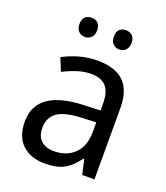

<svg xmlns="http://www.w3.org/2000/svg" viewBox="-136 -824 803 928"><g transform="rotate(20 265.5 -360.0)"><path d="M455 -365V0H392L375 -76H371Q336 -29 299.5 -9.5Q263 10 202 10Q130 10 86.5 -30Q43 -70 43 -149Q43 -311 284 -320L369 -323V-355Q369 -419 343.5 -446.5Q318 -474 267 -474Q232 -474 197.5 -463Q163 -452 125 -433L98 -499Q135 -519 180 -532Q225 -545 272 -545Q365 -545 410 -501.5Q455 -458 455 -365ZM296 -259Q207 -255 170 -228Q133 -201 133 -148Q133 -105 157.5 -83Q182 -61 223 -61Q288 -61 328.5 -100Q369 -139 369 -214V-262ZM176 -730Q196 -730 208.5 -718Q221 -706 221 -681Q221 -657 208 -644Q195 -631 176 -631Q156 -631 143 -644Q130 -657 130 -681Q130 -706 142.5 -718Q155 -730 176 -730ZM352 -730Q372 -730 385 -718Q398 -706 398 -681Q398 -657 385 -644Q372 -631 352 -631Q333 -631 320 -644Q307 -657 307 -681Q307 -706 319.5 -718Q332 -730 352 -730Z"/></g></svg>

Font: Noto Sans Display
Style: Regular
Weight: 400
Designer: Monotype Design team
Foundry: Monotype Imaging Inc.
Version: Version 1.000